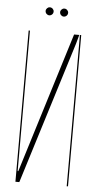

<svg xmlns="http://www.w3.org/2000/svg" viewBox="-56 -849 456 884"><g transform="rotate(5 171.5 -407.0)"><path d="M284 -699 273 -659 68 0H50V-699H56V-50H59L260 -699ZM287 -699H293V0H287ZM120 -796Q120 -803 125.5 -808.5Q131 -814 138 -814Q146 -814 151.5 -808.5Q157 -803 157 -796Q157 -788 151.5 -782.5Q146 -777 138 -777Q131 -777 125.5 -782.5Q120 -788 120 -796ZM187 -796Q187 -803 192.5 -808.5Q198 -814 205 -814Q213 -814 218.5 -808.5Q224 -803 224 -796Q224 -788 218.5 -782.5Q213 -777 205 -777Q198 -777 192.5 -782.5Q187 -788 187 -796Z"/></g></svg>

Font: Moniqa Thin Display
Style: Regular
Weight: 100
Designer: Rajesh Rajput
Foundry: Rajesh Rajput
Version: Version 1.000